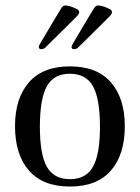

<svg xmlns="http://www.w3.org/2000/svg" viewBox="-20 -673 512 703"><path d="M125 -510Q201 -639 205 -644Q212 -653 218 -653Q235 -653 261 -640Q270 -636 270 -628Q270 -624 264 -616Q254 -605 146 -499Q140 -493 131 -493Q122 -493 122 -501Q122 -504 125 -510ZM245 -510Q321 -639 325 -644Q332 -653 338 -653Q355 -653 381 -640Q390 -636 390 -628Q390 -624 384 -616Q374 -605 266 -499Q260 -493 251 -493Q242 -493 242 -501Q242 -504 245 -510ZM35 -211Q35 -313 86 -371.5Q137 -430 236 -430Q335 -430 386 -371.5Q437 -313 437 -211Q437 -107 386 -48.5Q335 10 236 10Q137 10 86 -48.5Q35 -107 35 -211ZM126 -209Q126 -108 151.5 -62.5Q177 -17 236 -17Q295 -17 320.5 -62.5Q346 -108 346 -209Q346 -311 320.5 -357Q295 -403 236 -403Q177 -403 151.5 -357Q126 -311 126 -209Z"/></svg>

Font: Unna
Style: Regular
Weight: 400
Designer: Jorge de Buen U.
Foundry: Omnibus-Type
Version: Version 2.006;PS 002.006;hotconv 1.0.70;makeotf.lib2.5.58329